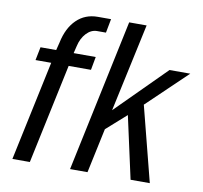

<svg xmlns="http://www.w3.org/2000/svg" viewBox="-77 -773 903 856"><g transform="rotate(10 374.0 -345.0)"><path d="M129 -452H58L70 -512H141L150 -548Q164 -615 202.5 -652.5Q241 -690 298 -690H358L346 -627H306Q279 -627 257.5 -604Q236 -581 228 -545L220 -512H320L309 -452H208L112 0H33Z M568 -340 655 0H568L506 -282L416 -202L373 0H294L440 -690H519L433 -291L654 -512H748Z"/></g></svg>

Font: Decalotype
Style: Italic
Weight: 400
Italic angle: -12°
Designer: Alfredo Marco Pradil
Foundry: Alfredo Marco Pradil
Version: Version 1.0